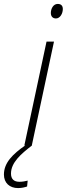

<svg xmlns="http://www.w3.org/2000/svg" viewBox="-103 -741 340 978"><path d="M182 -647C203 -647 217 -672 217 -695C217 -711 209 -721 191 -721C168 -721 156 -696 156 -675C156 -657 166 -647 182 -647ZM21 0H25C-38 44 -83 88 -83 148C-83 191 -54 217 -11 217C8 217 23 213 35 209L38 179C26 182 12 185 -4 185C-32 185 -47 171 -47 143C-47 87 4 43 60 0H59L172 -529H134Z"/></svg>

Font: Noto Sans SemiCondensed ExtraLight
Style: Italic
Weight: 200
Width: 4
Italic angle: -12°
Designer: Monotype Design Team
Foundry: Monotype Imaging Inc.
Version: Version 2.013